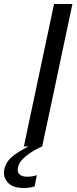

<svg xmlns="http://www.w3.org/2000/svg" viewBox="-78 -733 383 961"><path d="M41.5 0Q54 -59.5 65.5 -114.2Q77 -169 91.5 -236L141.5 -472.5Q156 -541 168 -597.2Q180 -653.5 192.5 -713H284.5Q272 -653.5 260 -597.2Q248 -541 233.5 -472.5L183.5 -236Q169 -169 157.5 -114.2Q146 -59.5 133 0ZM41.5 208Q-14.5 208 -39.2 180.2Q-64 152.5 -56.5 115Q-48.5 77.5 -17 51Q14.5 24.5 71.5 -3.5L75.5 -22L119 -26L133 0Q87 20 52.2 47.8Q17.5 75.5 12 106Q7 128.5 19.8 140Q32.5 151.5 58 151.5Q73.5 151.5 86.2 149Q99 146.5 106.5 144L95 200.5Q85 203.5 70.2 205.8Q55.5 208 41.5 208Z"/></svg>

Font: Commissioner
Style: Italic
Weight: 400
Italic angle: -12°
Designer: Kostas Bartsokas
Foundry: Kostas Bartsokas
Version: Version 1.000; ttfautohint (v1.8.3)